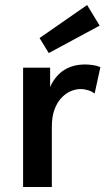

<svg xmlns="http://www.w3.org/2000/svg" viewBox="-20 -743 424 763"><path d="M376 -641.1 173.8 -532.2 137.2 -591.8 326.2 -723.1ZM356 -371.1Q344.7 -379.9 330.6 -384.3Q314.5 -389.2 300.8 -389.2Q280.8 -389.2 259.3 -379.9Q240.2 -371.6 222.7 -352.5Q206.1 -334.5 195.8 -305.7Q186 -278.3 186 -238.8V0H71.8V-474.1H179.2V-397Q198.7 -441.4 234.4 -464.4Q269 -486.8 318.8 -486.8Q331.1 -486.8 349.1 -484.4Q364.3 -482.4 378.9 -476.1Z"/></svg>

Font: Post Grotesk Medium
Style: Medium
Weight: 500
Version: Version 1.0